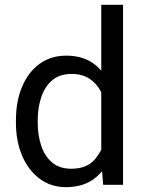

<svg xmlns="http://www.w3.org/2000/svg" viewBox="-20 -770 604 800"><path d="M401.9 -102.5V-750H492.7V0H409.7ZM46.4 -258.3V-268.6Q46.4 -349.1 72.5 -409.9Q98.6 -470.7 145.5 -504.4Q192.4 -538.1 255.4 -538.1Q321.8 -538.1 366.2 -507.6Q410.6 -477.1 435.8 -420.7Q460.9 -364.3 468.3 -286.1V-241.2Q460.9 -164.1 436 -107.7Q411.1 -51.3 366.2 -20.8Q321.3 9.8 254.4 9.8Q192.4 9.8 145.5 -25.1Q98.6 -60.1 72.5 -120.6Q46.4 -181.2 46.4 -258.3ZM137.2 -268.6V-258.3Q137.2 -206.1 151.9 -162.4Q166.5 -118.7 197.3 -92.8Q228 -66.9 276.9 -66.9Q343.8 -66.9 377 -108.2Q410.2 -149.4 424.8 -204.1V-321.8Q417 -357.4 399.9 -389.6Q382.8 -421.9 353 -441.9Q323.2 -461.9 277.8 -461.9Q228.5 -461.9 197.5 -435.5Q166.5 -409.2 151.9 -365.2Q137.2 -321.3 137.2 -268.6Z"/></svg>

Font: RobotoDEMO
Style: Regular
Weight: 400
Designer: Christian Robertson
Foundry: Google
Version: Version 2.136